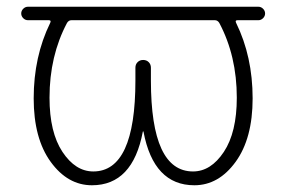

<svg xmlns="http://www.w3.org/2000/svg" viewBox="-20 -540 850 570"><path d="M179 -472Q127 -374 127 -250Q127 -147 165.5 -89Q204 -31 257 -31Q382 -31 382 -301V-339Q382 -349 388.5 -355.5Q395 -362 405 -362Q415 -362 421.5 -355.5Q428 -349 428 -339V-301Q428 -31 553 -31Q606 -31 644.5 -89Q683 -147 683 -250Q683 -374 631 -472Q626 -480 618 -480H192Q184 -480 179 -472ZM63 -480Q55 -480 49 -486Q43 -492 43 -500Q43 -508 49 -514Q55 -520 63 -520H157H209H601H653H747Q755 -520 761 -514Q767 -508 767 -500Q767 -492 761 -486Q755 -480 747 -480H685Q677 -480 681 -472Q730 -372 730 -248Q730 -129 679.5 -59.5Q629 10 557 10Q436 10 406 -149Q406 -150 405 -150Q404 -150 404 -149Q374 10 253 10Q181 10 130.5 -59.5Q80 -129 80 -248Q80 -372 129 -472Q133 -480 125 -480Z"/></svg>

Font: Rounded Mplus 1c Light
Style: Regular
Weight: 300
Version: Version 1.059.20150529